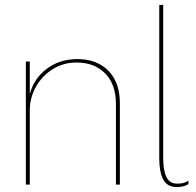

<svg xmlns="http://www.w3.org/2000/svg" viewBox="-20 -750 795 780"><path d="M85 0V-500H101V-360L100 -363Q115 -428 168 -469Q221 -510 294 -510Q347 -510 386 -488.5Q425 -467 446 -427Q467 -387 467 -329V0H451V-327Q451 -407 407.5 -451.5Q364 -496 291 -496Q237 -496 194 -469Q151 -442 126 -397.5Q101 -353 101 -301V0Z M643 -730V-107Q643 -58 656 -31Q669 -4 700 -4Q717 -4 726.5 -7Q736 -10 746 -16L745 -2Q738 3 726 6.5Q714 10 699 10Q659 10 643 -21Q627 -52 627 -107V-730Z"/></svg>

Font: Kantumruy Pro Thin
Style: Regular
Weight: 250
Version: Version 1.002